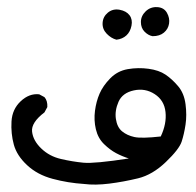

<svg xmlns="http://www.w3.org/2000/svg" viewBox="-20 -252 540 529"><path d="M211.9 254.9Q167 252 125 240.7Q83 229.5 54.7 203.1Q26.4 176.8 18.1 146.5Q9.8 116.2 11.7 82.5Q13.7 48.8 37.1 26.9Q60.5 4.9 87.9 7.8L102.5 15.6Q111.3 25.4 110.4 43L102.5 57.6Q65.4 85.9 68.4 110.8Q71.3 135.7 93.8 157.2Q116.2 178.7 147.9 186Q179.7 193.4 210 196.3Q240.2 199.2 335 184.6Q316.4 178.7 299.8 169.9Q283.2 161.1 266.6 145Q250 128.9 244.1 104Q238.3 79.1 241.7 53.2Q245.1 27.3 254.4 5.9Q263.7 -15.6 283.7 -36.1Q303.7 -56.6 332 -61.5Q360.4 -66.4 389.2 -62.5Q418 -58.6 436 -46.4Q454.1 -34.2 470.7 -14.6Q487.3 4.9 491.2 35.2Q495.1 65.4 491.2 91.3Q487.3 117.2 480.5 138.2Q473.6 159.2 437 194.3Q400.4 229.5 360.4 239.3Q320.3 249 281.2 253.9Q242.2 258.8 211.9 254.9ZM422.9 124Q439.5 88.9 436 56.6Q432.6 24.4 406.2 7.3Q379.9 -9.8 348.6 -2.9Q317.4 3.9 306.6 28.3Q295.9 52.7 299.3 75.7Q302.7 98.6 316.4 109.9Q330.1 121.1 350.1 125.5Q370.1 129.9 422.9 124ZM300.8 -142.6Q286.1 -146.5 273.9 -159.2Q261.7 -171.9 262.7 -189Q263.7 -206.1 277.3 -217.3Q291 -228.5 309.6 -225.1Q328.1 -221.7 336.9 -210Q345.7 -198.2 342.3 -181.2Q338.9 -164.1 328.1 -154.3Q317.4 -144.5 300.8 -142.6ZM400.4 -152.3Q388.7 -154.3 378.4 -164.6Q368.2 -174.8 368.2 -191.4Q368.2 -208 381.3 -220.7Q394.5 -233.4 413.1 -232.4Q431.6 -231.4 439.9 -216.8Q448.2 -202.1 445.8 -187Q443.4 -171.9 431.6 -162.1Q419.9 -152.3 400.4 -152.3Z"/></svg>

Font: JasonHandwriting1
Style: Regular
Weight: 400
Version: Version 1.48.20